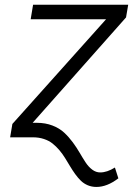

<svg xmlns="http://www.w3.org/2000/svg" viewBox="-20 -565 568 790"><path d="M114.3 -59.7H131.7Q166.9 -59.7 195.8 -48.5Q224.8 -37.3 244.1 -19.2Q263.5 -1.1 279.5 20.6Q295.5 42.3 308.1 64.1Q320.7 85.9 332.7 104Q344.8 122.2 359.9 133.3Q375 144.5 392.4 144.5Q420.5 144.5 452.8 124.3L467 168.7Q420.8 204.2 376.8 204.2Q357.6 204.2 341.1 197.3Q324.6 190.3 312.5 178.4Q300.4 166.5 289.4 151.3Q278.4 136 268.3 119.1Q258.2 102.3 247.7 85.2Q237.2 68.2 224.3 52.9Q211.3 37.6 196.4 25.7Q181.5 13.8 160.7 6.9Q139.9 0 115.4 0H21.7L30.9 -55L416.5 -485.8H106.2L116.1 -545.5H507.5L498.6 -493.3Z"/></svg>

Font: Karasuma Gothic
Style: Light Italic
Weight: 300
Italic angle: 9.39998°
Designer: Rasmus Andersson / Ryoko Nishizuka
Foundry: rsms
Version: Version 1.00